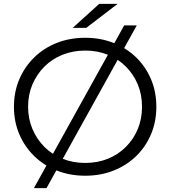

<svg xmlns="http://www.w3.org/2000/svg" viewBox="-20 -901 879 991"><path d="M420 6Q341 6 273.5 -20.5Q206 -47 156.5 -95.5Q107 -144 79.5 -208.5Q52 -273 52 -350Q52 -427 79.5 -491.5Q107 -556 156.5 -604.5Q206 -653 273 -679.5Q340 -706 420 -706Q499 -706 566 -679.5Q633 -653 682.5 -605Q732 -557 759.5 -492Q787 -427 787 -350Q787 -273 759.5 -208Q732 -143 682.5 -95Q633 -47 566 -20.5Q499 6 420 6ZM420 -60Q483 -60 536.5 -81.5Q590 -103 629.5 -142.5Q669 -182 691 -234.5Q713 -287 713 -350Q713 -413 691 -465.5Q669 -518 629.5 -557.5Q590 -597 536.5 -618.5Q483 -640 420 -640Q357 -640 303 -618.5Q249 -597 209.5 -557.5Q170 -518 147.5 -465.5Q125 -413 125 -350Q125 -288 147.5 -235Q170 -182 209.5 -142.5Q249 -103 303 -81.5Q357 -60 420 -60ZM155 70 621 -770H686L220 70ZM355 -757 492 -881H587L425 -757Z"/></svg>

Font: Montserrat Thin
Style: Regular
Weight: 400
Version: Version 9.000